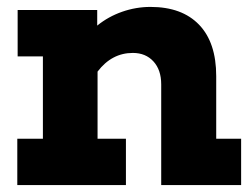

<svg xmlns="http://www.w3.org/2000/svg" viewBox="-20 -535 721 555"><path d="M677 -134V0H446V-291Q446 -333 423.5 -357.5Q401 -382 364 -382Q303 -382 262 -328V-134H344V0H30V-134H104V-372H31V-506H261V-461Q293 -487 333 -501Q373 -515 415 -515Q506 -515 555.5 -463.5Q605 -412 605 -315V-134Z"/></svg>

Font: Arvo
Style: Bold
Weight: 700
Designer: Anton Koovit (Cyrillic Expansion: Cyreal)
Foundry: Anton Koovit, Yassin Baggar
Version: Version 3.000